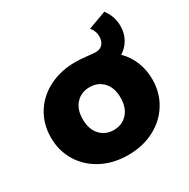

<svg xmlns="http://www.w3.org/2000/svg" viewBox="-161 -849 987 1004"><g transform="rotate(-30 333.0 -347.0)"><path d="M639 -272Q639 -191 599.5 -127Q560 -63 490.5 -27Q421 9 333 9Q245 9 175.5 -27Q106 -63 66.5 -127Q27 -191 27 -272Q27 -353 66.5 -416.5Q106 -480 176 -515.5Q246 -551 335 -551Q356 -551 408 -546Q440 -542 453 -542Q481 -542 496 -559Q511 -576 511 -605Q511 -637 489 -663L598 -703Q634 -655 634 -597Q634 -554 615 -519.5Q596 -485 562 -464Q599 -427 619 -378Q639 -329 639 -272ZM447 -272Q447 -332 415 -366Q383 -400 333 -400Q283 -400 251 -366Q219 -332 219 -272Q219 -211 251 -176.5Q283 -142 333 -142Q383 -142 415 -176.5Q447 -211 447 -272Z"/></g></svg>

Font: CMG Sans ExtraBold
Style: Regular
Weight: 800
Designer: Julieta Ulanovsky
Foundry: Julieta Ulanovsky
Version: Version 7.200